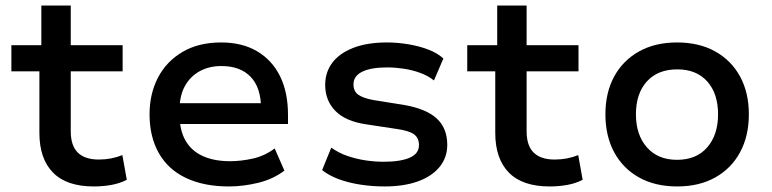

<svg xmlns="http://www.w3.org/2000/svg" viewBox="-20 -663 2781 692"><path d="M318 9Q220 9 171 -41Q122 -91 122 -184V-406H21V-500H129V-643H235V-500H422V-406H235V-190Q235 -138 260.5 -113Q286 -88 336 -88Q359 -88 380 -92Q401 -96 421 -104L437 -15Q412 -2 381.5 3.5Q351 9 318 9Z M805 9Q715 9 650.5 -21.5Q586 -52 552.5 -111Q519 -170 519 -251Q519 -325 549.5 -383.5Q580 -442 638 -476Q696 -510 777 -510Q853 -510 907 -478Q961 -446 989.5 -388Q1018 -330 1018 -249V-216H606V-291H939L921 -270Q921 -347 883.5 -386Q846 -425 778 -425Q734 -425 700 -406.5Q666 -388 646.5 -353Q627 -318 627 -266V-252Q627 -194 648.5 -156.5Q670 -119 711 -100.5Q752 -82 809 -82Q849 -82 891.5 -91.5Q934 -101 970 -128L1005 -48Q964 -17 910 -4Q856 9 805 9Z M1366 9Q1322 9 1279.5 2.5Q1237 -4 1201.5 -17Q1166 -30 1141 -50L1174 -131Q1200 -112 1232 -101Q1264 -90 1297.5 -85Q1331 -80 1362 -80Q1423 -80 1456.5 -94.5Q1490 -109 1490 -140Q1490 -166 1472 -179Q1454 -192 1411 -198L1299 -215Q1225 -226 1188.5 -263.5Q1152 -301 1152 -357Q1152 -402 1177 -436Q1202 -470 1252 -490Q1302 -510 1375 -510Q1412 -510 1451.5 -503.5Q1491 -497 1524.5 -484Q1558 -471 1578 -452L1544 -373Q1523 -390 1494 -400.5Q1465 -411 1434.5 -415.5Q1404 -420 1375 -420Q1317 -420 1285.5 -404.5Q1254 -389 1254 -359Q1254 -334 1271.5 -321.5Q1289 -309 1328 -302L1435 -285Q1516 -271 1554 -236Q1592 -201 1592 -141Q1592 -95 1564 -61Q1536 -27 1485.5 -9Q1435 9 1366 9Z M1961 9Q1863 9 1814 -41Q1765 -91 1765 -184V-406H1664V-500H1772V-643H1878V-500H2065V-406H1878V-190Q1878 -138 1903.5 -113Q1929 -88 1979 -88Q2002 -88 2023 -92Q2044 -96 2064 -104L2080 -15Q2055 -2 2024.5 3.5Q1994 9 1961 9Z M2421 9Q2341 9 2283 -23.5Q2225 -56 2193.5 -114.5Q2162 -173 2162 -251Q2162 -329 2193.5 -387Q2225 -445 2283 -477.5Q2341 -510 2420 -510Q2500 -510 2558 -477.5Q2616 -445 2647.5 -387Q2679 -329 2679 -251Q2679 -173 2647.5 -114.5Q2616 -56 2558 -23.5Q2500 9 2421 9ZM2420 -87Q2490 -87 2529 -132Q2568 -177 2568 -251Q2568 -326 2529 -369.5Q2490 -413 2421 -413Q2351 -413 2311.5 -369.5Q2272 -326 2272 -251Q2272 -177 2311.5 -132Q2351 -87 2420 -87Z"/></svg>

Font: Nunito Sans 6pt SemiBold
Style: Regular
Weight: 600
Version: Version 3.101;gftools[0.9.27]